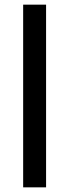

<svg xmlns="http://www.w3.org/2000/svg" viewBox="-20 -805 304 825"><path d="M79.5 0V-785H178V0Z"/></svg>

Font: Anybody ExtraExpanded
Style: Regular
Weight: 400
Width: 8
Designer: Tyler Finck
Foundry: Etcetera Type Company
Version: Version 1.010; ttfautohint (v1.8.3) -l 8 -r 50 -G 200 -x 14 